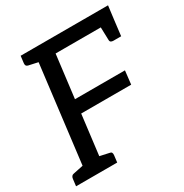

<svg xmlns="http://www.w3.org/2000/svg" viewBox="-166 -847 936 978"><g transform="rotate(-30 302.0 -358.5)"><path d="M74 0 162 -717H604L594 -638H250L219 -387H513L504 -308H210L172 0ZM515 -663 594 -638 583 -547H537Q529 -547 523.5 -550.5Q518 -554 518 -563ZM192 -717 171 -639 98 -655Q90 -657 87 -662Q84 -667 85 -676L90 -717ZM2 0 7 -41Q8 -50 12.5 -55.5Q17 -61 25 -62L102 -78L104 0ZM142 0 162 -78 235 -62Q244 -61 247 -55.5Q250 -50 249 -41L244 0Z"/></g></svg>

Font: Aleo
Style: Italic
Weight: 400
Italic angle: -7°
Designer: Alessio Laiso
Foundry: Alessio Laiso
Version: Version 2.001;gftools[0.9.29]